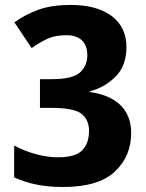

<svg xmlns="http://www.w3.org/2000/svg" viewBox="-20 -744 590 774"><path d="M489.7 -554.2C489.7 -607.9 469.7 -649.9 429.7 -679.7C389.2 -709.5 335 -724.1 266.1 -724.1C212.9 -724.1 168.5 -717.3 132.8 -704.1C97.2 -690.9 65.4 -673.8 38.1 -653.8L107.9 -549.8C120.6 -560.5 139.2 -571.8 163.6 -584C187.5 -596.2 215.3 -602.1 247.1 -602.1C304.2 -602.1 332 -571.8 332 -521C332 -493.2 322.3 -470.2 302.7 -452.1C282.7 -434.1 244.6 -424.8 188 -424.8H141.1V-309.1H187C247.6 -309.1 288.1 -301.3 308.6 -285.2C328.6 -269 338.9 -246.6 338.9 -216.8C338.9 -183.1 329.6 -156.7 311.5 -138.2C293 -119.1 260.3 -109.9 212.9 -109.9C160.6 -109.9 95.7 -126 37.1 -157.2V-28.8C94.2 -3.4 153.8 9.8 233.9 9.8C329.1 9.8 398.9 -10.7 442.9 -52.2C486.8 -93.3 508.8 -145 508.8 -208C508.8 -301.3 449.7 -357.9 342.8 -373V-376C383.3 -386.7 418 -406.7 446.8 -436C475.6 -465.3 489.7 -504.9 489.7 -554.2Z"/></svg>

Font: Avrile Sans
Style: Bold
Weight: 700
Designer: Monotype Design Team, Google (font), Stefan Peev (BGR Cyrillic), Cristiano Sobral (main changes)
Foundry: The Avrile Sans Project Authors
Version: Version 3.110